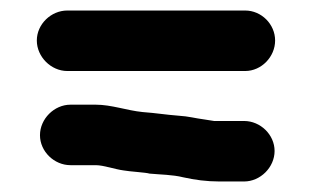

<svg xmlns="http://www.w3.org/2000/svg" viewBox="-20 -489 593 365"><path d="M114 -175H162C177 -175 199 -167 215 -165C225 -163 259 -161 264 -159C285 -157 308 -157 328 -152C350 -147 373 -144 397 -144H444C475 -144 502 -171 502 -202C502 -233 475 -259 444 -259H387C381 -260 375 -261 368 -262C352 -264 338 -268 320 -269C294 -271 278 -274 251 -276C221 -279 192 -290 162 -290H114C83 -290 56 -263 56 -232C56 -201 83 -175 114 -175ZM108 -354H446C477 -354 503 -381 503 -412C503 -443 477 -469 446 -469H108C77 -469 50 -443 50 -412C50 -381 77 -354 108 -354Z"/></svg>

Font: Electronic
Style: UltHv
Weight: 900
Version: Version 1.011